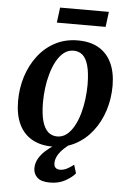

<svg xmlns="http://www.w3.org/2000/svg" viewBox="-62 -781 699 1033"><g transform="rotate(5 288.0 -264.5)"><path d="M331.5 -568.5Q397.5 -568.5 443.2 -542.2Q489 -516 513.2 -465.5Q537.5 -415 538 -342Q538 -271.5 517.8 -208Q497.5 -144.5 459 -94.8Q420.5 -45 366 -16.2Q311.5 12.5 243.5 12.5Q179 12.5 133 -13.8Q87 -40 63 -90.2Q39 -140.5 38.5 -213Q38 -284 58.2 -348Q78.5 -412 116.8 -461.8Q155 -511.5 209.2 -540Q263.5 -568.5 331.5 -568.5ZM313 -511.5Q283.5 -511.5 260.8 -493.5Q238 -475.5 221.2 -445Q204.5 -414.5 193.5 -376.2Q182.5 -338 177.5 -297.8Q172.5 -257.5 172.5 -220Q173 -156 184.2 -117.5Q195.5 -79 216 -61.5Q236.5 -44 264.5 -44Q293.5 -44 316 -62Q338.5 -80 355.2 -110.5Q372 -141 382.8 -179.2Q393.5 -217.5 398.5 -258Q403.5 -298.5 403.5 -336Q403 -400 392.2 -438.5Q381.5 -477 361.5 -494.2Q341.5 -511.5 313 -511.5ZM246.5 206.5Q199 206.5 178.2 186.2Q157.5 166 157.5 137.5Q157.5 109.5 171 85.5Q184.5 61.5 206.5 41.5Q228.5 21.5 254.2 5.2Q280 -11 304.5 -24L329.5 -35L355.5 -20Q328 -2 307 17.8Q286 37.5 274.5 57.8Q263 78 262.5 98.5Q262.5 117 271.2 125Q280 133 295 133Q313 133 331.8 123.8Q350.5 114.5 369 99.5L383 145Q365.5 167 329.5 187Q293.5 207 246.5 206.5ZM220 -736H483.5L473 -654H209.5Z"/></g></svg>

Font: Merriweather SemiBold
Style: Italic
Weight: 600
Italic angle: -7.8°
Version: Version 2.101